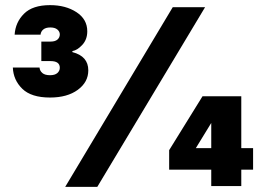

<svg xmlns="http://www.w3.org/2000/svg" viewBox="-20 -728 1006 748"><path d="M175 -348Q102 -348 67 -382Q32 -416 30 -465H134Q135 -452 145 -443.5Q155 -435 175 -435Q194 -435 203.5 -443.5Q213 -452 213 -464Q213 -490 177 -490H141V-566H177Q195 -566 204 -574Q213 -582 213 -594Q213 -605 203.5 -613Q194 -621 176 -621Q158 -621 148.5 -613Q139 -605 138 -593H37Q40 -641 73.5 -674.5Q107 -708 175 -708Q236 -708 278 -680.5Q320 -653 320 -606Q320 -574 300.5 -553Q281 -532 262 -529V-525Q324 -509 324 -454Q324 -408 283 -378Q242 -348 175 -348ZM234 0 653 -700H779L359 0ZM920 -151H966V-67H920V-3H803V-67H639V-143L769 -353H920ZM803 -249 743 -151H803Z"/></svg>

Font: Be Vietnam Black
Style: Regular
Weight: 900
Designer: Lam Bao; Tony Le; Vietanh Nguyen
Foundry: Yellow Type Foundry
Version: Version 5.000